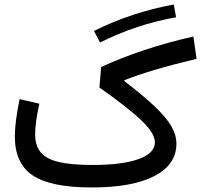

<svg xmlns="http://www.w3.org/2000/svg" viewBox="-20 -826 886 846"><path d="M745.6 -806.2 755.9 -750Q580.6 -718.8 420.9 -638.7L394 -689.5Q476.6 -731 565.7 -760.3Q654.8 -789.6 745.6 -806.2ZM66.4 -389.2 153.3 -369.1Q134.8 -284.7 134.8 -233.9Q134.8 -184.6 159.4 -154.8Q184.1 -125 239.5 -112.1Q294.9 -99.1 387.2 -99.1Q518.6 -99.1 590.6 -125Q662.6 -150.9 662.6 -198.7Q662.6 -238.3 604.2 -294.4Q545.9 -350.6 418 -440.4L425.8 -530.8Q513.7 -571.3 616.2 -605.5Q718.8 -639.6 832 -665L846.2 -566.9Q738.8 -541 662.6 -518.3Q586.4 -495.6 528.3 -472.7L527.8 -468.8Q609.9 -405.8 660.4 -358.2Q710.9 -310.5 734.1 -271.2Q757.3 -231.9 757.3 -192.9Q757.3 -100.6 660.2 -50.3Q563 0 384.3 0Q204.1 0 124.8 -52.7Q45.4 -105.5 45.4 -224.6Q45.4 -287.6 66.4 -389.2Z"/></svg>

Font: Estedad-FD Medium
Style: Regular
Weight: 500
Designer: Amin Abedi
Version: Version 7.3